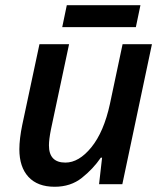

<svg xmlns="http://www.w3.org/2000/svg" viewBox="-20 -711 630 741"><path d="M190.9 9.8Q125 9.8 89.8 -28.3Q54.7 -66.4 54.7 -134.8Q54.7 -154.8 57.6 -179Q60.5 -203.1 65.9 -229L132.3 -540.5H246.6L176.8 -212.4Q168.9 -172.9 168.9 -149.9Q168.9 -83.5 232.4 -83.5Q284.7 -83.5 332.8 -142.8Q380.9 -202.1 404.3 -310.1L453.1 -540.5H566.4L452.1 0H362.3L374 -102.5H369.1Q339.4 -59.1 296.1 -24.7Q252.9 9.8 190.9 9.8ZM220.2 -606.4 237.8 -690.9H522L504.4 -606.4Z"/></svg>

Font: Open Sans SemiBold
Style: Italic
Weight: 600
Italic angle: -12°
Designer: Monotype Design Team
Foundry: Monotype Imaging Inc.
Version: Version 3.003; ttfautohint (v1.8.4)